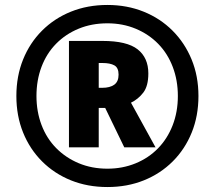

<svg xmlns="http://www.w3.org/2000/svg" viewBox="-20 -744 866 774"><path d="M258 -150V-579H393Q492 -579 535 -545Q578 -511 578 -448Q578 -397 557.5 -370.5Q537 -344 508 -330L607 -150H481L404 -309H378V-150ZM392 -390Q423 -390 440.5 -402.5Q458 -415 458 -443Q458 -471 441 -480.5Q424 -490 393 -490H378V-390ZM413 10Q333 10 266 -17Q199 -44 149.5 -93.5Q100 -143 73 -210Q46 -277 46 -357Q46 -437 73 -504Q100 -571 149.5 -620.5Q199 -670 266 -697Q333 -724 413 -724Q492 -724 559 -697Q626 -670 675.5 -620.5Q725 -571 752.5 -504Q780 -437 780 -357Q780 -277 753 -210Q726 -143 676.5 -93.5Q627 -44 560 -17Q493 10 413 10ZM413 -64Q474 -64 526.5 -85.5Q579 -107 617 -146Q655 -185 676 -239Q697 -293 697 -357Q697 -420 676.5 -474Q656 -528 618 -567Q580 -606 527.5 -628Q475 -650 413 -650Q350 -650 297.5 -628.5Q245 -607 206.5 -568Q168 -529 147.5 -475Q127 -421 127 -357Q127 -294 147.5 -240Q168 -186 206.5 -147Q245 -108 297.5 -86Q350 -64 413 -64Z"/></svg>

Font: Noto Sans Symbols ExtraBold
Style: Regular
Weight: 800
Version: Version 2.002